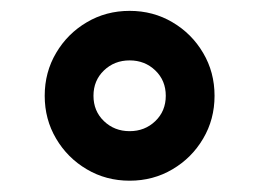

<svg xmlns="http://www.w3.org/2000/svg" viewBox="-20 -408 473 350"><path d="M61.5 -233.4Q61.5 -276.4 82.3 -311.5Q103 -346.7 138.2 -367.4Q173.3 -388.2 216.3 -388.2Q259.3 -388.2 294.4 -367.4Q329.6 -346.7 350.3 -311.5Q371.1 -276.4 371.1 -233.4Q371.1 -190.4 350.3 -155.3Q329.6 -120.1 294.4 -99.4Q259.3 -78.6 216.3 -78.6Q173.3 -78.6 138.2 -99.4Q103 -120.1 82.3 -155.3Q61.5 -190.4 61.5 -233.4ZM150.4 -233.4Q150.4 -205.6 169.4 -187.3Q188.5 -168.9 216.3 -168.9Q244.1 -168.9 263.2 -187.3Q282.2 -205.6 282.2 -233.4Q282.2 -261.2 263.2 -279.5Q244.1 -297.9 216.3 -297.9Q188.5 -297.9 169.4 -279.5Q150.4 -261.2 150.4 -233.4Z"/></svg>

Font: Vazirmatn RD UI Medium
Style: Regular
Weight: 500
Designer: Saber Rastikerdar
Foundry: Saber Rastikerdar
Version: Version 33.003